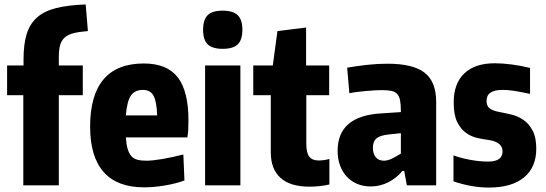

<svg xmlns="http://www.w3.org/2000/svg" viewBox="-20 -835 2458 865"><path d="M85 -406H12V-540H86V-567Q86 -635 100 -681Q114 -727 146.5 -756Q179 -785 232.5 -798.5Q286 -812 366 -815L376 -695Q337 -692 311.5 -685.5Q286 -679 271.5 -666Q257 -653 251 -632Q245 -611 245 -580V-540H353V-406H245V0H85Z M629 9Q508 9 447 -60Q386 -129 386 -264Q386 -406 446.5 -477.5Q507 -549 628 -549Q732 -549 780.5 -487Q829 -425 829 -293Q829 -264 828 -248.5Q827 -233 824 -216H547Q549 -185 555 -164.5Q561 -144 571.5 -132Q582 -120 598.5 -115.5Q615 -111 638 -111Q667 -111 711 -118.5Q755 -126 806 -139L811 -22Q774 -8 723.5 0.5Q673 9 629 9ZM624 -430Q587 -430 569.5 -404Q552 -378 547 -315H688Q686 -378 671.5 -404Q657 -430 624 -430Z M983 -615Q937 -615 916 -635Q895 -655 895 -701Q895 -746 915.5 -766.5Q936 -787 983 -787Q1030 -787 1051 -766.5Q1072 -746 1072 -701Q1072 -656 1051.5 -635.5Q1031 -615 983 -615ZM904 -540H1063V0H904Z M1374 6Q1288 6 1244 -33.5Q1200 -73 1200 -148V-406H1121V-540H1209L1230 -695L1359 -711V-540H1463V-406H1360V-188Q1360 -146 1373.5 -129Q1387 -112 1415 -112Q1426 -112 1438 -113.5Q1450 -115 1464 -119V-4Q1444 1 1420.5 3.5Q1397 6 1374 6Z M1650 5Q1617 5 1589.5 -6.5Q1562 -18 1542.5 -39Q1523 -60 1512 -89.5Q1501 -119 1501 -155Q1501 -312 1695 -324L1786 -330V-334Q1786 -364 1782.5 -382.5Q1779 -401 1769.5 -411.5Q1760 -422 1743 -425.5Q1726 -429 1699 -429Q1688 -429 1669 -428Q1650 -427 1628.5 -425Q1607 -423 1587 -420.5Q1567 -418 1554 -415L1544 -530Q1589 -538 1635.5 -543Q1682 -548 1725 -548Q1841 -548 1893 -507.5Q1945 -467 1945 -376V0H1813L1801 -65H1793Q1768 -34 1730.5 -14.5Q1693 5 1650 5ZM1710 -111Q1727 -111 1748 -121.5Q1769 -132 1786 -143V-235L1730 -229Q1692 -225 1676 -211.5Q1660 -198 1660 -170Q1660 -142 1673 -126.5Q1686 -111 1710 -111Z M2183 10Q2105 10 2023 -18V-135Q2055 -123 2098 -115Q2141 -107 2179 -107Q2244 -107 2244 -153Q2244 -194 2184 -204Q2160 -207 2132 -213Q2104 -219 2080 -236Q2056 -253 2040 -285Q2024 -317 2024 -374Q2024 -459 2072 -504.5Q2120 -550 2209 -550Q2244 -550 2285.5 -544.5Q2327 -539 2368 -529V-412Q2321 -422 2294.5 -426Q2268 -430 2244 -430Q2172 -430 2172 -381Q2172 -357 2186.5 -346.5Q2201 -336 2227 -331Q2254 -326 2283.5 -319Q2313 -312 2338 -295Q2363 -278 2379.5 -247Q2396 -216 2396 -165Q2396 -81 2340.5 -35.5Q2285 10 2183 10Z"/></svg>

Font: Encode Sans Compressed
Style: ExtraBold
Weight: 800
Designer: Pablo Impallari, Andres Torresi
Foundry: Pablo Impallari, Andres Torresi
Version: Version 1.000; ttfautohint (v1.00) -l 8 -r 50 -G 200 -x 14 -